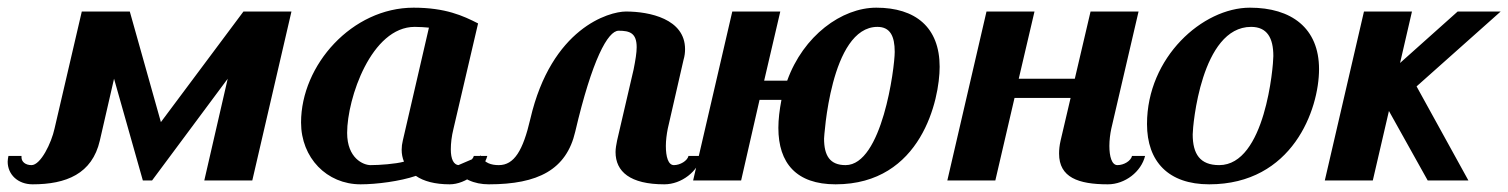

<svg xmlns="http://www.w3.org/2000/svg" viewBox="-66 -470 3928 500"><path d="M194 -104 231 -265 306 0H330L527 -265L466 0H591L693 -440H568L353 -152L272 -440H147L76 -135C68 -98 40 -40 16 -40C0 -40 -10 -49 -10 -60V-64H-44C-45 -59 -46 -54 -46 -49C-46 -16 -20 10 19 10C106 10 174 -17 194 -104Z M1179 -409C1140 -429 1094 -450 1011 -450C851 -450 718 -301 718 -151C718 -59 785 10 873 10C915 10 976 2 1017 -12C1037 2 1067 10 1105 10C1148 10 1194 -28 1203 -64H1168C1165 -52 1146 -40 1130 -40C1115 -40 1108 -56 1108 -81C1108 -97 1110 -115 1115 -135ZM1051 -398 983 -104C981 -96 980 -88 980 -80C980 -69 982 -59 986 -49C964 -43 922 -40 899 -40C880 -40 838 -58 838 -124C838 -214 901 -400 1014 -400C1028 -400 1040 -399 1051 -398Z M1673 -135 1714 -314C1717 -324 1718 -333 1718 -342C1718 -421 1625 -440 1564 -440C1520 -440 1370 -397 1315 -160C1296 -78 1273 -40 1233 -40C1214 -40 1195 -45 1186 -65L1116 -35C1135 -4 1169 10 1207 10C1335 10 1409 -28 1432 -127C1476 -315 1517 -390 1545 -390C1574 -390 1592 -384 1592 -347C1592 -333 1589 -314 1584 -289L1541 -104C1539 -93 1537 -84 1537 -74C1537 -23 1575 10 1664 10C1709 10 1752 -24 1761 -64H1727C1724 -51 1705 -40 1689 -40C1674 -40 1668 -62 1668 -90C1668 -104 1670 -120 1673 -135Z M2381 -296C2381 -399 2318 -450 2216 -450C2126 -450 2026 -377 1984 -260H1924L1966 -440H1841L1739 0H1864L1912 -210H1969C1964 -184 1961 -159 1961 -137C1961 -45 2008 10 2110 10C2334 10 2381 -212 2381 -296ZM2264 -335C2264 -293 2231 -40 2136 -40C2095 -40 2080 -65 2080 -109C2080 -109 2096 -400 2219 -400C2252 -400 2264 -376 2264 -335Z M2828 -135 2899 -440H2774L2733 -265H2587L2628 -440H2503L2401 0H2526L2576 -215H2722L2696 -104C2693 -91 2692 -80 2692 -70C2692 -8 2742 10 2819 10C2864 10 2906 -23 2916 -64H2882C2879 -51 2861 -40 2844 -40C2829 -40 2823 -63 2823 -90C2823 -105 2825 -121 2828 -135Z M3250 -324C3250 -298 3229 -40 3109 -40C3059 -40 3040 -69 3040 -120C3040 -142 3062 -400 3192 -400C3234 -400 3250 -371 3250 -324ZM3369 -290C3369 -397 3297 -450 3189 -450C3066 -450 2921 -321 2921 -147C2921 -49 2977 10 3083 10C3300 10 3369 -185 3369 -290Z M3580 -306 3611 -440H3486L3384 0H3509L3551 -181L3652 0H3758L3623 -245L3842 -440H3730Z"/></svg>

Font: Pfennig
Style: BoldItalic
Weight: 700
Italic angle: -13°
Version: Version 20100423